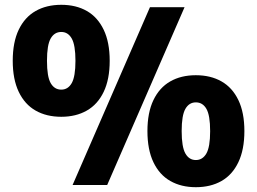

<svg xmlns="http://www.w3.org/2000/svg" viewBox="-20 -770 1070 799"><path d="M33 -517Q33 -594.5 58 -646.5Q83 -698.5 128.2 -724.2Q173.5 -750 235 -750Q296.5 -750 341.5 -724.2Q386.5 -698.5 411.5 -646.2Q436.5 -594 436.5 -517Q436.5 -440 411.5 -387.8Q386.5 -335.5 341.2 -309.8Q296 -284 235 -284Q173.5 -284 128.2 -309.8Q83 -335.5 58 -387.8Q33 -440 33 -517ZM282 0 604 -740H748L426 0ZM294 -517Q294 -582.5 278.5 -609.8Q263 -637 235 -637Q206.5 -637 191 -610Q175.5 -583 175.5 -517Q175.5 -451 191 -424Q206.5 -397 235 -397Q263 -397 278.5 -424.2Q294 -451.5 294 -517ZM593.5 -224.5Q593.5 -301.5 618.5 -353.5Q643.5 -405.5 688.5 -431.2Q733.5 -457 795 -457Q856.5 -457 901.8 -431.2Q947 -405.5 972 -353.5Q997 -301.5 997 -224.5Q997 -147.5 972 -95Q947 -42.5 901.8 -16.8Q856.5 9 795 9Q734 9 688.8 -16.8Q643.5 -42.5 618.5 -94.8Q593.5 -147 593.5 -224.5ZM854.5 -224Q854.5 -290 839 -317Q823.5 -344 795 -344Q767 -344 751.5 -317Q736 -290 736 -224.5Q736 -158.5 751.5 -131.2Q767 -104 795 -104Q823 -104 838.8 -131.2Q854.5 -158.5 854.5 -224Z"/></svg>

Font: Encode Sans Semi Condensed ExBd
Style: Regular
Weight: 800
Width: 4
Designer: Multiple Designers
Foundry: Impallari Type
Version: Version 2.000